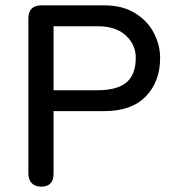

<svg xmlns="http://www.w3.org/2000/svg" viewBox="-20 -690 653 717"><path d="M86 -42V-621Q86 -670 135 -670H369Q439 -670 486 -640Q533 -610 555.5 -565Q578 -520 578 -474Q578 -386 525 -330.5Q472 -275 369 -275H180V-42Q180 7 134 7Q111 7 98.5 -6Q86 -19 86 -42ZM487 -474Q487 -523 450 -557.5Q413 -592 344 -592H180V-353H344Q418 -353 452.5 -382.5Q487 -412 487 -474Z"/></svg>

Font: SN Pro
Style: Regular
Weight: 400
Designer: Tobias Whetton
Foundry: Supernotes
Version: Version 1.003